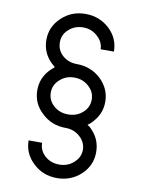

<svg xmlns="http://www.w3.org/2000/svg" viewBox="-89 -773 686 924"><g transform="rotate(10 254.0 -311.0)"><path d="M254 -712Q185 -712 137 -666Q89 -621 89 -557Q89 -494 134 -450Q138 -446 143 -442Q148 -438 152 -434Q148 -430 143 -426Q138 -422 134 -418Q88 -373 88 -311Q88 -246 137 -201Q185 -155 254 -155Q295 -155 324 -129Q354 -102 354 -65Q354 -29 324 -2Q295 24 254 24Q212 24 183 -2Q155 -28 155 -65H89Q89 -1 137 44Q185 90 254 90Q323 90 372 44Q419 -1 419 -65Q419 -128 375 -172Q371 -177 365.5 -181Q360 -185 355 -188Q360 -192 365.5 -196Q371 -200 374 -204Q397 -227 408.5 -253.5Q420 -280 420 -311Q420 -375 372 -421Q323 -467 254 -467Q212 -467 183 -493Q155 -518 155 -557Q155 -594 183 -619Q212 -646 254 -646Q295 -646 324 -619Q354 -592 354 -557H419Q419 -621 372 -666Q323 -712 254 -712ZM254 -401Q296 -401 325 -374Q354 -348 354 -311Q354 -273 325 -247Q296 -221 254 -221Q212 -221 183 -247Q154 -273 154 -311Q154 -348 183 -374Q212 -401 254 -401Z"/></g></svg>

Font: Unageo
Style: Regular
Weight: 400
Designer: Richard Sepsi
Foundry: Richard Sepsi
Version: Version 2.000